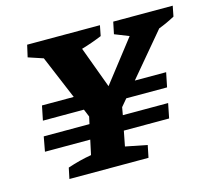

<svg xmlns="http://www.w3.org/2000/svg" viewBox="-90 -713 921 823"><g transform="rotate(-15 370.5 -301.5)"><path d="M121 0 131 -48Q158 -57 183 -63.5Q208 -70 237 -75L251 -140H50L62 -205H265L272 -237L258 -271H76L89 -335H230L149 -528L83 -550L95 -603H418L409 -557Q363 -538 318 -525L386 -341L529 -525L466 -550L477 -603H741L732 -557Q695 -537 660 -524L501 -335H640L627 -271H446L419 -239L413 -205H614L601 -140H400L387 -73L483 -54L472 0Z"/></g></svg>

Font: Piazzolla SC
Style: Bold Italic
Weight: 700
Italic angle: -11.3°
Designer: Juan Pablo del Peral
Foundry: Huerta Tipografica
Version: Version 1.330